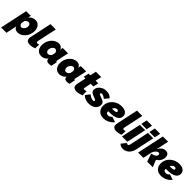

<svg xmlns="http://www.w3.org/2000/svg" viewBox="432 -2685 4854 4854"><g transform="rotate(45 2858.5 -258.5)"><path d="M95 -526H260L243 -447Q278 -490 322 -513Q366 -536 422 -536Q478 -536 518.5 -508.5Q559 -481 581 -433.5Q603 -386 603 -324Q603 -257 580 -196.5Q557 -136 518 -89.5Q479 -43 428.5 -16.5Q378 10 324 10Q271 10 236 -12.5Q201 -35 190 -78L128 213H-62ZM292 -150Q320 -150 345.5 -170Q371 -190 387.5 -223Q404 -256 404 -293Q404 -331 385.5 -353.5Q367 -376 332 -376Q309 -376 287.5 -362.5Q266 -349 242 -322L222 -231Q227 -197 246.5 -173.5Q266 -150 292 -150Z M758 10Q696 10 663.5 -17.5Q631 -45 631 -97Q631 -108 632 -119Q633 -130 636 -142L761 -730H951L840 -209Q837 -197 837 -187Q837 -149 873 -149Q897 -149 925 -164L919 -24Q883 -8 839 1Q795 10 758 10Z M1164 10Q1106 10 1064.5 -17Q1023 -44 1000.5 -92Q978 -140 978 -202Q978 -270 1000.5 -330.5Q1023 -391 1063 -437Q1103 -483 1154 -509.5Q1205 -536 1262 -536Q1309 -536 1344 -512.5Q1379 -489 1391 -448L1407 -522H1598L1531 -210Q1528 -195 1528 -186Q1528 -161 1555 -160L1521 0Q1495 5 1474.5 7.5Q1454 10 1440 10Q1396 10 1369.5 -7Q1343 -24 1343 -67Q1343 -71 1343 -74.5Q1343 -78 1344 -82Q1308 -34 1260.5 -12Q1213 10 1164 10ZM1250 -150Q1274 -150 1295 -163.5Q1316 -177 1341 -204L1361 -298Q1356 -333 1336.5 -354.5Q1317 -376 1290 -376Q1262 -376 1236.5 -356Q1211 -336 1194.5 -303.5Q1178 -271 1178 -233Q1178 -196 1197 -173Q1216 -150 1250 -150Z M1810 10Q1752 10 1710.5 -17Q1669 -44 1646.5 -92Q1624 -140 1624 -202Q1624 -270 1646.5 -330.5Q1669 -391 1709 -437Q1749 -483 1800 -509.5Q1851 -536 1908 -536Q1955 -536 1990 -512.5Q2025 -489 2037 -448L2053 -522H2244L2177 -210Q2174 -195 2174 -186Q2174 -161 2201 -160L2167 0Q2141 5 2120.5 7.5Q2100 10 2086 10Q2042 10 2015.5 -7Q1989 -24 1989 -67Q1989 -71 1989 -74.5Q1989 -78 1990 -82Q1954 -34 1906.5 -12Q1859 10 1810 10ZM1896 -150Q1920 -150 1941 -163.5Q1962 -177 1987 -204L2007 -298Q2002 -333 1982.5 -354.5Q1963 -376 1936 -376Q1908 -376 1882.5 -356Q1857 -336 1840.5 -303.5Q1824 -271 1824 -233Q1824 -196 1843 -173Q1862 -150 1896 -150Z M2301 -96Q2301 -107 2302 -118Q2303 -129 2306 -142L2357 -383H2296L2327 -526H2388L2423 -691H2613L2578 -526H2674L2644 -383H2547L2510 -209Q2509 -204 2508.5 -199.5Q2508 -195 2508 -191Q2508 -162 2538 -162Q2550 -162 2568 -167Q2586 -172 2605 -179L2607 -29Q2564 -12 2516.5 -0.5Q2469 11 2428 11Q2374 11 2337.5 -13Q2301 -37 2301 -96Z M2862 10Q2797 10 2738 -12.5Q2679 -35 2644 -78L2732 -192Q2772 -159 2811.5 -141Q2851 -123 2886 -123Q2906 -123 2914 -131.5Q2922 -140 2922 -153Q2922 -164 2910 -174.5Q2898 -185 2866 -195Q2781 -224 2743.5 -252Q2706 -280 2706 -326Q2706 -385 2739.5 -432.5Q2773 -480 2829.5 -508.5Q2886 -537 2954 -537Q3010 -537 3056 -522Q3102 -507 3145 -461L3050 -347Q3009 -379 2981 -392.5Q2953 -406 2927 -406Q2911 -406 2900.5 -397.5Q2890 -389 2890 -374Q2890 -361 2903.5 -352.5Q2917 -344 2952 -333Q3039 -307 3075.5 -276Q3112 -245 3112 -196Q3112 -135 3080.5 -88.5Q3049 -42 2993 -16Q2937 10 2862 10Z M3385 10Q3317 10 3266 -17.5Q3215 -45 3187 -95.5Q3159 -146 3159 -213Q3159 -281 3186 -339.5Q3213 -398 3260.5 -442Q3308 -486 3371 -511Q3434 -536 3506 -536Q3601 -536 3655 -495.5Q3709 -455 3709 -383Q3709 -295 3627 -249.5Q3545 -204 3386 -204Q3367 -204 3347 -205V-203Q3347 -162 3364 -144Q3381 -126 3421 -126Q3485 -126 3519 -180L3668 -132Q3639 -90 3593.5 -58Q3548 -26 3494 -8Q3440 10 3385 10ZM3472 -401Q3441 -401 3414.5 -378.5Q3388 -356 3371 -318Q3378 -318 3385 -318Q3462 -318 3492.5 -327.5Q3523 -337 3523 -362Q3523 -379 3509 -390Q3495 -401 3472 -401Z M3850 10Q3788 10 3755.5 -17.5Q3723 -45 3723 -97Q3723 -108 3724 -119Q3725 -130 3728 -142L3853 -730H4043L3932 -209Q3929 -197 3929 -187Q3929 -149 3965 -149Q3989 -149 4017 -164L4011 -24Q3975 -8 3931 1Q3887 10 3850 10Z M4202 -730H4392L4358 -570H4168ZM4159 -526H4349L4237 0H4047Z M4492 -730H4682L4648 -570H4458ZM4283 209Q4243 209 4208.5 195Q4174 181 4150 155L4255 26Q4267 46 4293 46Q4326 46 4336 3L4448 -526H4639L4530 -12Q4516 53 4480 103Q4444 153 4393 181Q4342 209 4283 209Z M4874 -215Q4946 -228 4988.5 -257Q5031 -286 5031 -324Q5031 -344 5019 -356.5Q5007 -369 4988 -369Q4955 -369 4919.5 -332.5Q4884 -296 4863 -244L4811 0H4623L4778 -730H4966L4896 -399Q4972 -531 5086 -531Q5141 -531 5171 -498.5Q5201 -466 5201 -407Q5201 -340 5167 -283.5Q5133 -227 5071 -189L5148 0H4948Z M5446 10Q5378 10 5327 -17.5Q5276 -45 5248 -95.5Q5220 -146 5220 -213Q5220 -281 5247 -339.5Q5274 -398 5321.5 -442Q5369 -486 5432 -511Q5495 -536 5567 -536Q5662 -536 5716 -495.5Q5770 -455 5770 -383Q5770 -295 5688 -249.5Q5606 -204 5447 -204Q5428 -204 5408 -205V-203Q5408 -162 5425 -144Q5442 -126 5482 -126Q5546 -126 5580 -180L5729 -132Q5700 -90 5654.5 -58Q5609 -26 5555 -8Q5501 10 5446 10ZM5533 -401Q5502 -401 5475.5 -378.5Q5449 -356 5432 -318Q5439 -318 5446 -318Q5523 -318 5553.5 -327.5Q5584 -337 5584 -362Q5584 -379 5570 -390Q5556 -401 5533 -401Z"/></g></svg>

Font: Raleway Black
Style: Italic
Weight: 900
Italic angle: -12°
Designer: Matt McInerney, Pablo Impallari, Rodrigo Fuenzalida
Foundry: Matt McInerney, Pablo Impallari, Rodrigo Fuenzalida
Version: Version 4.101;RELEASE